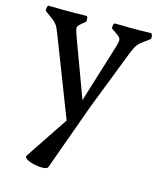

<svg xmlns="http://www.w3.org/2000/svg" viewBox="-114 -573 773 925"><g transform="rotate(15 273.0 -110.5)"><path d="M264 83 88 -371Q77 -401 67 -414Q57 -427 44 -436Q31 -445 8 -462Q4 -465 6 -478Q8 -491 12 -491Q42 -491 53.5 -490.5Q65 -490 75 -490H139Q149 -490 160.5 -490.5Q172 -491 202 -491Q207 -491 208.5 -478Q210 -465 206 -462Q184 -445 176 -436Q168 -427 171.5 -414Q175 -401 186 -370L288 -94L373 -369Q383 -400 384.5 -413.5Q386 -427 376 -436Q366 -445 339 -462Q334 -465 336 -478Q338 -491 344 -491Q380 -491 394 -490.5Q408 -490 419 -490H462Q471 -490 482.5 -490.5Q494 -491 524 -491Q529 -491 531 -478Q533 -465 528 -462Q506 -445 493 -436Q480 -427 470.5 -414Q461 -401 449 -371L332 -70L314 -25ZM213 260Q210 269 189.5 270Q169 271 145.5 266Q122 261 106.5 252Q91 243 98 233L261 -11L332 -70Z"/></g></svg>

Font: Anvers
Style: Regular
Weight: 400
Designer: Ishtar van Looy
Version: Version 1.000